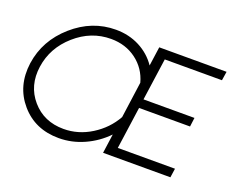

<svg xmlns="http://www.w3.org/2000/svg" viewBox="-118 -985 1531 1217"><g transform="rotate(20 647.0 -376.0)"><path d="M1215.8 -689.9H830.1L790 -405.8H1133.8L1126 -345.2H782.2L742.2 -61H1127.9L1119.1 0H665L683.1 -129.9Q620.1 -64.9 538.1 -28.1Q456.1 8.8 368.2 8.8Q208 8.8 111.6 -103.5Q15.1 -215.8 37.1 -376Q60.1 -536.1 188 -648.7Q315.9 -761.2 476.1 -761.2Q564 -761.2 636 -724.1Q708 -687 752.9 -621.1L771 -750H1225.1ZM377 -56.2Q476.1 -56.2 564 -111.1Q651.9 -166 701.2 -253.9L734.9 -498Q710.9 -586.9 638.4 -641.4Q565.9 -695.8 466.8 -695.8Q333 -695.8 227.1 -602.3Q121.1 -508.8 102.1 -376Q83 -243.2 163.6 -149.7Q244.1 -56.2 377 -56.2Z"/></g></svg>

Font: Oakes Grotesk
Style: Light Italic
Weight: 300
Designer: Samuel Oakes
Foundry: Samuel Oakes
Version: Version 1.0 | wf-rip DC20170320